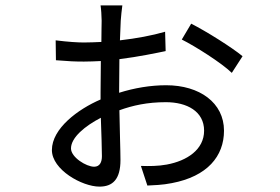

<svg xmlns="http://www.w3.org/2000/svg" viewBox="-20 -644 1040 714"><path d="M330 -24C301 -24 244 -59 244 -92C244 -133 297 -176 355 -206C357 -147 359 -92 359 -63C359 -41 351 -24 330 -24ZM423 -304C423 -340 424 -383 424 -424C496 -433 562 -447 596 -454L594 -526C546 -512 487 -501 426 -494C427 -524 428 -550 429 -567C430 -582 433 -611 435 -624H354C356 -612 358 -583 358 -567C358 -553 357 -524 357 -488C334 -487 313 -486 292 -486C270 -486 235 -488 187 -494L188 -420C236 -416 260 -415 292 -415C312 -415 334 -416 355 -417C355 -377 354 -336 354 -301V-274C270 -238 173 -166 173 -86C173 -13 285 50 350 50C399 50 428 23 428 -49C428 -86 425 -162 424 -234C474 -252 528 -264 597 -264C675 -264 739 -230 739 -158C739 -88 676 -46 600 -32C568 -26 534 -26 504 -27L528 46C549 45 585 44 619 37C751 12 813 -63 813 -158C813 -262 722 -327 598 -327C540 -327 480 -317 423 -299ZM656 -497C706 -472 804 -410 842 -373L882 -435C842 -468 748 -527 691 -556Z"/></svg>

Font: Noto Sans Mono CJK SC Regular
Style: Regular
Weight: 400
Designer: Ryoko NISHIZUKA (kana & ideographs); Paul D. Hunt (Latin, Greek & Cyrillic); Wenlong ZHANG (bopomofo); Sandoll Communica
Foundry: Adobe Systems Incorporated
Version: Version 1.005;PS 1.005;hotconv 1.0.96;makeotf.lib2.5.65012